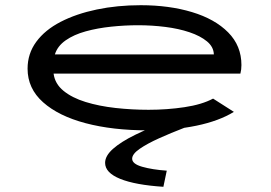

<svg xmlns="http://www.w3.org/2000/svg" viewBox="-20 -491 1040 738"><path d="M547 10Q413 10 309 -17.5Q205 -45 145.5 -98Q86 -151 86 -227Q86 -285 119.5 -330.5Q153 -376 213 -407Q273 -438 352 -454.5Q431 -471 521 -471Q630 -471 718 -444.5Q806 -418 857 -366.5Q908 -315 908 -241Q908 -232 907 -224Q906 -216 904 -208H186Q191 -169 224 -142Q257 -115 309 -99Q361 -83 424 -76Q487 -69 551 -69Q622 -69 689 -79Q756 -89 799 -112L879 -61Q822 -26 735.5 -8Q649 10 547 10ZM191 -282H802Q801 -311 775.5 -332Q750 -353 708.5 -367Q667 -381 615.5 -387.5Q564 -394 511 -394Q460 -394 407.5 -388.5Q355 -383 309.5 -370.5Q264 -358 232.5 -336Q201 -314 191 -282ZM621 165 608 227Q500 220 442 196.5Q384 173 384 135Q384 108 414.5 81Q445 54 500 27Q555 0 626 -26L689 0Q637 20 591.5 40.5Q546 61 517 81Q488 101 488 119Q488 139 526.5 150Q565 161 621 165Z"/></svg>

Font: Inconsolata UltraExpanded Medium
Style: Regular
Weight: 500
Width: 9
Monospace: yes
Designer: Raph Levien, Cyreal, Brenton Simpson
Foundry: Raph Levien, Cyreal, Google
Version: Version 3.001; ttfautohint (v1.8.2.53-6de2)